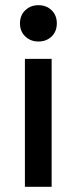

<svg xmlns="http://www.w3.org/2000/svg" viewBox="-20 -720 296 740"><path d="M76 0V-493H179V0ZM128 -560Q98 -560 77.5 -579.5Q57 -599 57 -630Q57 -661 77.5 -680.5Q98 -700 128 -700Q159 -700 179 -680.5Q199 -661 199 -630Q199 -599 179 -579.5Q159 -560 128 -560Z"/></svg>

Font: Space Grotesk Light Medium
Style: Regular
Weight: 500
Version: Version 2.000